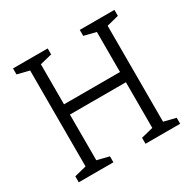

<svg xmlns="http://www.w3.org/2000/svg" viewBox="-148 -821 981 974"><g transform="rotate(-30 342.0 -333.5)"><path d="M506 -320H178V0H115V-667H178V-380H506V-667H569V0H506ZM45 -667H125V-612L45 -632ZM436 -667H516V-612L436 -632ZM168 -612V-667H248V-632ZM559 -612V-667H639V-632ZM45 0V-35L125 -55V0ZM436 0V-35L516 -55V0ZM168 0V-55L248 -35V0ZM559 0V-55L639 -35V0Z"/></g></svg>

Font: Epunda Slab Light
Style: Regular
Weight: 300
Designer: Simon Atzbach
Foundry: typofactur
Version: Version 1.102